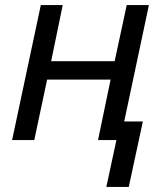

<svg xmlns="http://www.w3.org/2000/svg" viewBox="-20 -556 645 762"><path d="M402 186 442 0H369L419 -240H167L116 0H28L142 -536H229L183 -313H435L483 -536H571L473 -74H547L491 186Z"/></svg>

Font: Noto IKEA Latin
Style: Italic
Weight: 400
Italic angle: -12°
Designer: Monotype Design Team
Foundry: Monotype Imaging Inc.
Version: Version 1.0